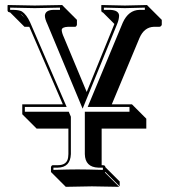

<svg xmlns="http://www.w3.org/2000/svg" viewBox="-20 -451 670 758"><path d="M381.3 201.2H387.2Q391.6 201.7 394 203.6Q396 206.5 396 209L452.6 265.6V284.7L396 228L394 230L450.7 286.6Q449.7 286.6 342.8 284.7Q342.8 284.7 239.7 286.6L183.1 230L181.2 228V209Q182.6 202.1 188 201.2H208Q245.1 201.2 249 169.9Q249.5 163.6 250 157.2V56.6H124.5L67.9 0V-39.1H228L95.7 -345.2Q91.8 -345.2 88.4 -345.2H76.7L20 -401.9Q14.6 -402.8 11.7 -404.8Q10.3 -407.2 9.8 -409.2V-429.2L11.2 -431.2Q11.7 -431.2 117.2 -429.2L226.1 -431.2L227.1 -429.2L283.7 -372.6V-353.5Q282.2 -346.7 277.3 -345.2H248.5Q224.1 -344.2 223.6 -332.5Q224.1 -321.3 232.4 -303.2L322.3 -87.9L431.6 -356.4L386.2 -401.9Q383.3 -402.3 381.8 -403.3Q380.4 -405.8 379.9 -409.2V-429.2L380.9 -431.2Q381.3 -431.2 473.1 -429.2L561 -431.2L562 -429.2L618.7 -372.6V-353.5Q616.7 -346.2 609.4 -345.2H587.4Q549.3 -343.8 530.8 -301.3L421.4 -39.1H501L557.6 17.6V56.6H381.3ZM77.1 -380.9Q72.8 -386.7 68.8 -390.6Q64.5 -395 61 -397ZM259.8 157.2Q257.8 210 208 210.9H190.9V219.7Q253.4 217.8 286.1 217.8Q319.8 217.8 386.2 219.7V210.9H368.2Q315.9 209 314.9 157.2V-9.8H491.2V-28.8H326.2L464.8 -361.8Q487.3 -411.1 530.8 -412.1H551.8V-420.9Q482.9 -418.9 473.1 -418.9Q461.4 -418.9 390.1 -420.9V-412.1H415Q449.2 -410.6 450.2 -389.2Q449.7 -373.5 442.4 -356L306.2 -22L167 -356Q157.2 -376.5 157.2 -389.2Q158.7 -411.6 191.9 -412.1H216.8V-420.9Q123 -418.9 117.2 -418.9Q105 -418.9 20 -420.9Q20 -420.4 20 -416Q20 -412.6 20 -412.1H32.2Q55.7 -411.6 66.4 -405.8Q84.5 -394 99.1 -362.3L243.2 -28.8H78.1V-9.8H251.5L259.8 9.8Z"/></svg>

Font: Linux Biolinum Shadow O
Style: Bold
Weight: 700
Designer: Philipp H. Poll
Foundry: Philipp H. Poll
Version: Version 0.9.2